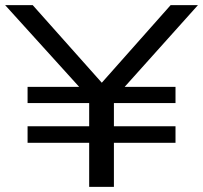

<svg xmlns="http://www.w3.org/2000/svg" viewBox="-20 -725 788 745"><path d="M326 0V-171H87V-235H326V-325H87V-388H302L298 -376L0 -705H107L383 -395H367L642 -705H748L453 -376L449 -388H661V-325H422V-235H661V-171H422V0Z"/></svg>

Font: Nunito Sans 10pt Expanded
Style: Regular
Weight: 400
Width: 7
Designer: Vernon Adams
Foundry: Vernon Adams
Version: Version 3.101;gftools[0.9.27]